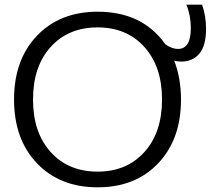

<svg xmlns="http://www.w3.org/2000/svg" viewBox="-20 -790 905 820"><path d="M843 -770Q860 -722 860 -667Q860 -594 831 -560.5Q802 -527 755 -527Q737 -527 724 -531Q753 -456 753 -365Q753 -195 655.5 -92.5Q558 10 397 10Q236 10 138 -92.5Q40 -195 40 -365Q40 -535 138 -637.5Q236 -740 397 -740Q588 -740 686 -601Q714 -581 740 -581Q795 -581 795 -670Q795 -724 776 -770ZM397 -57Q521 -57 596.5 -140.5Q672 -224 672 -365Q672 -506 596.5 -589.5Q521 -673 397 -673Q272 -673 196.5 -589.5Q121 -506 121 -365Q121 -224 196.5 -140.5Q272 -57 397 -57Z"/></svg>

Font: M PLUS 1p
Style: Regular
Weight: 400
Version: Version 1.062